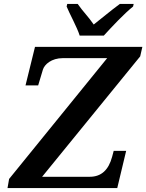

<svg xmlns="http://www.w3.org/2000/svg" viewBox="-20 -951 740 971"><path d="M383 -771H505C548 -818 608 -882 653 -918L656 -931H586C542 -899 494 -858 454 -827C426 -868 399 -893 373 -931H320L317 -918C330 -885 370 -813 383 -771ZM18 0H573L618 -188H555L547 -158C529 -91 492 -57 434 -57H193L689 -666L700 -714H157L109 -519H173L197 -599C205 -625 240 -657 298 -657H522L26 -46Z"/></svg>

Font: Noto Serif Semi
Style: Italic
Weight: 600
Italic angle: -12°
Designer: Monotype Design Team
Foundry: Monotype Imaging Inc.
Version: Version 1.901